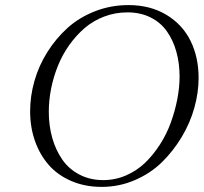

<svg xmlns="http://www.w3.org/2000/svg" viewBox="-20 -731 805 759"><path d="M99.1 -291Q99.1 -351.1 116.2 -411.1Q133.3 -471.2 167 -524.9Q200.7 -578.6 246.8 -620.4Q293 -662.1 355.5 -686.5Q418 -710.9 487.8 -710.9Q573.7 -710.9 637.5 -672.6Q701.2 -634.3 733.2 -569.6Q765.1 -504.9 765.1 -422.9Q765.1 -365.7 748.5 -305.7Q731.9 -245.6 698.5 -189.7Q665 -133.8 619.9 -89.6Q574.7 -45.4 512.7 -18.8Q450.7 7.8 381.8 7.8Q315.9 7.8 262 -15.4Q208 -38.6 172.6 -79.1Q137.2 -119.6 118.2 -173.8Q99.1 -228 99.1 -291ZM172.9 -289.1Q172.9 -234.4 186.5 -186Q200.2 -137.7 226.3 -100.1Q252.4 -62.5 294.2 -40.8Q335.9 -19 388.2 -19Q435.5 -19 478.3 -37.6Q521 -56.2 553.5 -87.4Q585.9 -118.7 612.3 -159.7Q638.7 -200.7 655.3 -246.6Q671.9 -292.5 680.9 -338.9Q689.9 -385.3 689.9 -428.2Q689.9 -481 677.2 -526.4Q664.6 -571.8 639.9 -606.9Q615.2 -642.1 575.2 -662.1Q535.2 -682.1 483.9 -682.1Q435.5 -682.1 391.8 -665.5Q348.1 -648.9 314.7 -620.1Q281.2 -591.3 253.9 -553Q226.6 -514.6 209 -470.9Q191.4 -427.2 182.1 -380.9Q172.9 -334.5 172.9 -289.1Z"/></svg>

Font: Dehuti
Style: Italic
Weight: 400
Version: Version 1.2